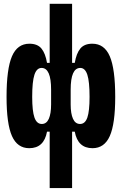

<svg xmlns="http://www.w3.org/2000/svg" viewBox="-20 -752 626 987"><path d="M130.4 9.8Q69.3 9.8 41.5 -52.7Q13.7 -115.2 13.7 -253.9Q13.7 -397.9 41.5 -462.6Q69.3 -527.3 131.3 -527.3Q172.4 -527.3 192.9 -502.7Q213.4 -478 221.7 -428.7H235.4V-732.4H350.6V-428.7H364.3Q372.6 -478 393.1 -502.7Q413.6 -527.3 454.6 -527.3Q516.6 -527.3 544.4 -462.6Q572.3 -397.9 572.3 -253.9Q572.3 -115.2 544.4 -52.7Q516.6 9.8 455.6 9.8Q379.9 9.8 364.3 -75.2H350.6V214.8H235.4V-75.2H221.7Q206.1 9.8 130.4 9.8ZM392.6 -402.8Q343.3 -402.8 343.3 -291V-214.8Q343.3 -168 355.2 -141.4Q367.2 -114.7 391.6 -114.7Q417.5 -114.7 429 -147.7Q440.4 -180.7 440.4 -253.9Q440.4 -332.5 429 -367.7Q417.5 -402.8 392.6 -402.8ZM145.5 -253.9Q145.5 -180.7 157.2 -147.7Q168.9 -114.7 194.8 -114.7Q219.2 -114.7 231 -141.4Q242.7 -168 242.7 -214.8V-291Q242.7 -402.8 193.8 -402.8Q168.5 -402.8 157 -367.7Q145.5 -332.5 145.5 -253.9Z"/></svg>

Font: Caskaydia Cove
Style: Bold
Weight: 700
Monospace: yes
Designer: Aaron Bell
Foundry: Saja Typeworks
Version: Version 4.300; ttfautohint (v1.8.3)